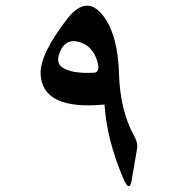

<svg xmlns="http://www.w3.org/2000/svg" viewBox="-20 -562 625 676"><path d="M220 -500Q289 -584 348 -500Q372 -466 384.5 -416.5Q397 -367 399 -302Q403 -173 452 -84Q467 -58 462 -35L444 70Q440 95 432.5 93.5Q425 92 414 66Q356 -70 348 -194Q129 -173 123 -301Q120 -372 220 -500ZM322 -348Q306 -400 260 -414Q206 -429 188 -370Q177 -338 202 -323Q236 -302 310 -306Q317 -306 321 -310Q331 -319 322 -348Z"/></svg>

Font: Amiri
Style: Regular
Weight: 400
Designer: Khaled Hosny
Version: Version 0.114